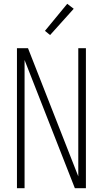

<svg xmlns="http://www.w3.org/2000/svg" viewBox="-20 -988 540 1008"><path d="M69 0V-735H127L391 -62V-735H431V0H373L109 -673V0ZM243 -804 216 -826 333 -968 367 -942Z"/></svg>

Font: Iosevka SS04 Extralight
Style: Regular
Weight: 200
Monospace: yes
Designer: Belleve Invis
Foundry: Belleve Invis
Version: Version 19.0.0; ttfautohint (v1.8.4)